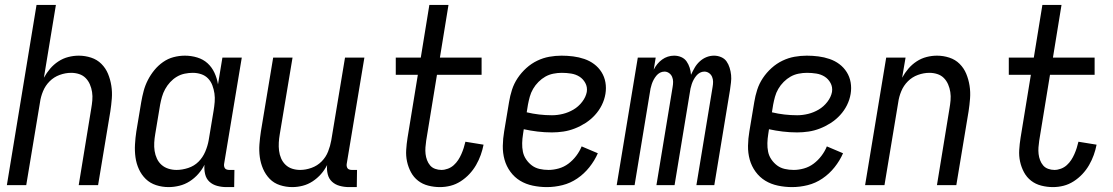

<svg xmlns="http://www.w3.org/2000/svg" viewBox="-20 -755 4540 783"><path d="M8 0 129 -735H208L159 -438Q170 -458 184.5 -475Q199 -492 218 -504.5Q237 -517 258.5 -522.5Q280 -528 301 -528Q327 -528 351.5 -520Q376 -512 393.5 -494.5Q411 -477 420.5 -454Q430 -431 434 -405.5Q438 -380 436 -353.5Q434 -327 430 -301L380 0H301L352 -312Q355 -329 356.5 -346Q358 -363 355.5 -379.5Q353 -396 346.5 -411Q340 -426 329 -437Q318 -448 302.5 -453Q287 -458 270 -458Q247 -458 223.5 -449.5Q200 -441 182.5 -423.5Q165 -406 155.5 -383Q146 -360 143 -337L87 0Z M668 8Q641 8 616.5 0Q592 -8 574.5 -25Q557 -42 546.5 -65Q536 -88 532.5 -113.5Q529 -139 530.5 -166Q532 -193 536 -219L556 -339Q560 -362 566 -384.5Q572 -407 583 -428.5Q594 -450 609.5 -469Q625 -488 645 -502Q665 -516 688 -522Q711 -528 734 -528Q760 -528 784.5 -520.5Q809 -513 826.5 -497Q844 -481 854.5 -458.5Q865 -436 869 -411L887 -520H966L894 -87Q893 -82 894 -77Q895 -72 897.5 -68.5Q900 -65 905 -63.5Q910 -62 915 -62H936L935 8H903Q884 8 865.5 3Q847 -2 834 -14Q821 -26 816.5 -45Q812 -64 814 -83Q804 -63 788.5 -45.5Q773 -28 753.5 -15.5Q734 -3 711.5 2.5Q689 8 668 8ZM700 -62Q723 -62 747.5 -70Q772 -78 789.5 -95.5Q807 -113 817 -136.5Q827 -160 831 -183L851 -303Q854 -321 855.5 -339Q857 -357 854.5 -374Q852 -391 846 -407Q840 -423 828.5 -435Q817 -447 800.5 -452.5Q784 -458 766 -458Q750 -458 733 -454.5Q716 -451 701 -442Q686 -433 674 -420Q662 -407 653.5 -391.5Q645 -376 640.5 -360Q636 -344 633 -328L613 -208Q610 -191 609 -173.5Q608 -156 610.5 -139.5Q613 -123 620 -108Q627 -93 639 -82.5Q651 -72 667 -67Q683 -62 700 -62Z M1172 8Q1146 8 1121.5 0Q1097 -8 1080 -25.5Q1063 -43 1053 -66Q1043 -89 1039.5 -114.5Q1036 -140 1038 -166.5Q1040 -193 1044 -219L1094 -520H1173L1121 -208Q1118 -191 1117 -174Q1116 -157 1118 -140.5Q1120 -124 1126.5 -109Q1133 -94 1144.5 -83Q1156 -72 1171.5 -67Q1187 -62 1204 -62Q1227 -62 1250.5 -70.5Q1274 -79 1291.5 -96.5Q1309 -114 1318 -137Q1327 -160 1331 -183L1387 -520H1466L1394 -87Q1393 -82 1394 -77Q1395 -72 1397.5 -68.5Q1400 -65 1405 -63.5Q1410 -62 1415 -62H1436L1435 8H1403Q1384 8 1365.5 3Q1347 -2 1334 -14Q1321 -26 1316.5 -44.5Q1312 -63 1314 -82Q1304 -62 1289 -45Q1274 -28 1255 -15.5Q1236 -3 1214.5 2.5Q1193 8 1172 8Z M1774 8Q1750 8 1726.5 2Q1703 -4 1685 -18Q1667 -32 1656 -52.5Q1645 -73 1640 -96Q1635 -119 1636.5 -143.5Q1638 -168 1642 -193L1684 -450H1594V-520H1696L1731 -735H1809L1774 -520H1944V-450H1762L1718 -181Q1716 -168 1715 -154Q1714 -140 1715.5 -127Q1717 -114 1721.5 -102Q1726 -90 1734 -80.5Q1742 -71 1754.5 -66.5Q1767 -62 1780 -62Q1793 -62 1806.5 -67Q1820 -72 1830.5 -81.5Q1841 -91 1848.5 -102.5Q1856 -114 1861.5 -126.5Q1867 -139 1871 -151.5Q1875 -164 1878 -177L1952 -165Q1948 -144 1940.5 -123Q1933 -102 1921.5 -82Q1910 -62 1894 -45Q1878 -28 1858.5 -15.5Q1839 -3 1817.5 2.5Q1796 8 1774 8Z M2210 8Q2181 8 2152.5 2Q2124 -4 2101 -18Q2078 -32 2061.5 -54.5Q2045 -77 2037.5 -104Q2030 -131 2030.5 -160.5Q2031 -190 2036 -219L2056 -339Q2060 -364 2068 -389Q2076 -414 2091 -436.5Q2106 -459 2126.5 -477.5Q2147 -496 2171 -507.5Q2195 -519 2220 -523.5Q2245 -528 2270 -528Q2294 -528 2317.5 -525Q2341 -522 2363 -514.5Q2385 -507 2403 -493.5Q2421 -480 2433 -461Q2445 -442 2449 -419Q2453 -396 2449 -372Q2445 -348 2434 -326Q2423 -304 2406 -285.5Q2389 -267 2368 -253.5Q2347 -240 2324 -231Q2301 -222 2277.5 -218.5Q2254 -215 2231 -215Q2201 -215 2172 -218.5Q2143 -222 2116 -228L2113 -208Q2110 -190 2109.5 -171.5Q2109 -153 2112.5 -136Q2116 -119 2126 -104.5Q2136 -90 2149.5 -80Q2163 -70 2180.5 -66Q2198 -62 2217 -62Q2237 -62 2258.5 -68Q2280 -74 2298 -87.5Q2316 -101 2330 -119.5Q2344 -138 2352 -158L2418 -130Q2405 -100 2383.5 -73Q2362 -46 2334 -27Q2306 -8 2274 0Q2242 8 2210 8ZM2231 -285Q2253 -285 2275.5 -290.5Q2298 -296 2318.5 -308Q2339 -320 2354 -339.5Q2369 -359 2373 -380Q2376 -400 2367 -416.5Q2358 -433 2343 -442.5Q2328 -452 2309 -455Q2290 -458 2271 -458Q2254 -458 2236.5 -454.5Q2219 -451 2204 -442.5Q2189 -434 2176 -421Q2163 -408 2154 -392.5Q2145 -377 2140.5 -360.5Q2136 -344 2133 -328L2128 -297Q2153 -291 2179 -288Q2205 -285 2231 -285Z M2495 0 2581 -520H2654L2646 -471Q2652 -483 2660.5 -493.5Q2669 -504 2680 -512Q2691 -520 2703.5 -524Q2716 -528 2729 -528Q2745 -528 2758.5 -522Q2772 -516 2780 -504.5Q2788 -493 2792.5 -479Q2797 -465 2798 -450Q2805 -465 2813 -479Q2821 -493 2833.5 -504.5Q2846 -516 2861 -522Q2876 -528 2892 -528Q2907 -528 2921 -522Q2935 -516 2943 -504.5Q2951 -493 2955.5 -478.5Q2960 -464 2961.5 -449Q2963 -434 2961 -418.5Q2959 -403 2957 -388L2893 0H2820L2886 -400Q2888 -411 2888 -421.5Q2888 -432 2884 -441.5Q2880 -451 2871.5 -457Q2863 -463 2852 -463Q2843 -463 2834.5 -458.5Q2826 -454 2819.5 -446Q2813 -438 2808.5 -429.5Q2804 -421 2801 -412Q2798 -403 2796 -394Q2794 -385 2793 -376L2731 0H2657L2723 -400Q2725 -411 2725 -421.5Q2725 -432 2721 -441.5Q2717 -451 2708.5 -457Q2700 -463 2690 -463Q2680 -463 2671.5 -458.5Q2663 -454 2656.5 -446Q2650 -438 2645.5 -429.5Q2641 -421 2638 -412Q2635 -403 2633 -394Q2631 -385 2630 -376L2568 0Z M3210 8Q3181 8 3152.5 2Q3124 -4 3101 -18Q3078 -32 3061.5 -54.5Q3045 -77 3037.5 -104Q3030 -131 3030.5 -160.5Q3031 -190 3036 -219L3056 -339Q3060 -364 3068 -389Q3076 -414 3091 -436.5Q3106 -459 3126.5 -477.5Q3147 -496 3171 -507.5Q3195 -519 3220 -523.5Q3245 -528 3270 -528Q3294 -528 3317.5 -525Q3341 -522 3363 -514.5Q3385 -507 3403 -493.5Q3421 -480 3433 -461Q3445 -442 3449 -419Q3453 -396 3449 -372Q3445 -348 3434 -326Q3423 -304 3406 -285.5Q3389 -267 3368 -253.5Q3347 -240 3324 -231Q3301 -222 3277.5 -218.5Q3254 -215 3231 -215Q3201 -215 3172 -218.5Q3143 -222 3116 -228L3113 -208Q3110 -190 3109.5 -171.5Q3109 -153 3112.5 -136Q3116 -119 3126 -104.5Q3136 -90 3149.5 -80Q3163 -70 3180.5 -66Q3198 -62 3217 -62Q3237 -62 3258.5 -68Q3280 -74 3298 -87.5Q3316 -101 3330 -119.5Q3344 -138 3352 -158L3418 -130Q3405 -100 3383.5 -73Q3362 -46 3334 -27Q3306 -8 3274 0Q3242 8 3210 8ZM3231 -285Q3253 -285 3275.5 -290.5Q3298 -296 3318.5 -308Q3339 -320 3354 -339.5Q3369 -359 3373 -380Q3376 -400 3367 -416.5Q3358 -433 3343 -442.5Q3328 -452 3309 -455Q3290 -458 3271 -458Q3254 -458 3236.5 -454.5Q3219 -451 3204 -442.5Q3189 -434 3176 -421Q3163 -408 3154 -392.5Q3145 -377 3140.5 -360.5Q3136 -344 3133 -328L3128 -297Q3153 -291 3179 -288Q3205 -285 3231 -285Z M3508 0 3594 -520H3673L3659 -438Q3670 -458 3684.5 -475Q3699 -492 3718 -504.5Q3737 -517 3758.5 -522.5Q3780 -528 3801 -528Q3827 -528 3851.5 -520Q3876 -512 3893.5 -494.5Q3911 -477 3920.5 -454Q3930 -431 3934 -405.5Q3938 -380 3936 -353.5Q3934 -327 3930 -301L3880 0H3801L3852 -312Q3855 -329 3856.5 -346Q3858 -363 3855.5 -379.5Q3853 -396 3846.5 -411Q3840 -426 3829 -437Q3818 -448 3802.5 -453Q3787 -458 3770 -458Q3747 -458 3723.5 -449.5Q3700 -441 3682.5 -423.5Q3665 -406 3655.5 -383Q3646 -360 3643 -337L3587 0Z M4274 8Q4250 8 4226.5 2Q4203 -4 4185 -18Q4167 -32 4156 -52.5Q4145 -73 4140 -96Q4135 -119 4136.5 -143.5Q4138 -168 4142 -193L4184 -450H4094V-520H4196L4231 -735H4309L4274 -520H4444V-450H4262L4218 -181Q4216 -168 4215 -154Q4214 -140 4215.5 -127Q4217 -114 4221.5 -102Q4226 -90 4234 -80.5Q4242 -71 4254.5 -66.5Q4267 -62 4280 -62Q4293 -62 4306.5 -67Q4320 -72 4330.5 -81.5Q4341 -91 4348.5 -102.5Q4356 -114 4361.5 -126.5Q4367 -139 4371 -151.5Q4375 -164 4378 -177L4452 -165Q4448 -144 4440.5 -123Q4433 -102 4421.5 -82Q4410 -62 4394 -45Q4378 -28 4358.5 -15.5Q4339 -3 4317.5 2.5Q4296 8 4274 8Z"/></svg>

Font: Iosevka Fixed
Style: Italic
Weight: 400
Italic angle: -9°
Monospace: yes
Designer: Belleve Invis
Foundry: Belleve Invis
Version: Version 33.2.4